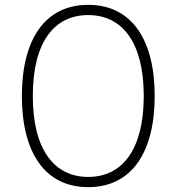

<svg xmlns="http://www.w3.org/2000/svg" viewBox="-20 -755 726 790"><path d="M343 15C523 15 616.5 -130 616.5 -360C616.5 -590 523 -735 343 -735C163 -735 70 -590 70 -360C70 -130 163 15 343 15ZM343 -27C203 -27 115 -139.5 115 -360C115 -584 204.5 -693 343 -693C482 -693 571.5 -582 571.5 -360C571.5 -138 482 -27 343 -27Z"/></svg>

Font: Vela Sans ExtLt
Style: Regular
Weight: 200
Designer: Principal design: Mikhail Sharanda - project Manrope.
Design modification: Ravid Balaliev
Foundry: Mikhail Sharanda
Version: Version 1.001